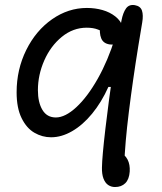

<svg xmlns="http://www.w3.org/2000/svg" viewBox="-20 -546 660 780"><path d="M47.5 -171Q47.5 -263.8 86.6 -342.8Q125.7 -421.7 191.4 -467.7Q257.2 -513.7 333 -513.7Q366.5 -513.7 396.4 -505.2Q426.3 -496.7 448.5 -479.2Q470.7 -461.7 479.7 -436.2Q486.3 -416.2 480.8 -398.9Q475.2 -381.7 459.9 -372.2Q444.7 -362.8 425.7 -365.5Q399.8 -369.2 391.2 -390.3Q382.5 -411.5 387.2 -446.7H427.8V-398L418.7 -404.2Q397.7 -418.2 378.4 -425.8Q359.2 -433.5 332.3 -433.5Q276.8 -433.5 231.3 -396.4Q185.8 -359.3 159.9 -300.6Q134 -241.8 134 -179.7Q134 -130 152.4 -99.4Q170.8 -68.8 206.8 -68.8Q245 -68.8 290.2 -110.6Q335.3 -152.3 377.1 -226.2Q418.8 -300.2 447.3 -392.3H477.7L460.7 -192.8H420.3Q392.3 -130.5 354.2 -84.2Q316.2 -38 273.2 -13.2Q230.3 11.7 187.5 11.7Q151.5 11.7 119.7 -6.8Q87.8 -25.3 67.7 -66.3Q47.5 -107.3 47.5 -171ZM394.2 134Q394.8 91.8 408.2 -23.1Q421.7 -138 440.2 -263.9Q458.8 -389.8 473.7 -463.5Q479.7 -494.5 492 -511.8Q504.3 -529 528 -525Q550.8 -521 556.8 -502.7Q562.8 -484.3 557.8 -455Q549.5 -407.8 542 -359.7Q519.5 -220.5 503.5 -91.6Q487.5 37.3 484.8 125L463.3 69.3Q487.8 81.8 498.2 102.2Q508.7 122.5 507 150.8Q504.8 182.5 489 198.2Q473.2 213.8 447.3 213.8Q431.7 213.8 419.4 205.5Q407.2 197.2 400.3 179.2Q393.5 161.2 394.2 134Z"/></svg>

Font: Monaspace Radon Var
Style: Regular
Weight: 400
Designer: Riley Cran and the Lettermatic Team
Version: Version 1.000 (Monaspace Radon Var)